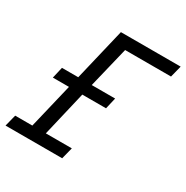

<svg xmlns="http://www.w3.org/2000/svg" viewBox="-168 -827 930 960"><g transform="rotate(30 297.5 -346.5)"><path d="M-8 0 9 -67H108L170 -326H77L92 -391H186L258 -693H603L586 -626H321L264 -391H399L384 -326H247L186 -67H336L319 0Z"/></g></svg>

Font: Ubuntu Sans Mono
Style: Italic
Weight: 400
Italic angle: -13.5°
Monospace: yes
Designer: Dalton Maag Ltd
Foundry: Dalton Maag Ltd
Version: Version 1.006